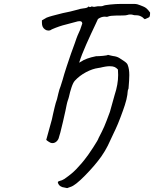

<svg xmlns="http://www.w3.org/2000/svg" viewBox="-20 -725 786 980"><path d="M298 230Q278 223 275 205Q276 201 283 199Q297 196 308.5 188.5Q320 181 330.5 172.5Q341 164 345 161Q368 142 396 109L410 92Q428 70 455 28.5Q482 -13 483 -20Q502 -56 512 -79Q522 -102 541 -154L565 -240Q583 -294 583 -342Q583 -360 582 -370Q574 -379 565 -383Q556 -387 540 -387Q529 -387 517.5 -385Q506 -383 502 -382Q496 -380 482 -378Q452 -374 419 -356.5Q386 -339 362 -313Q353 -303 345 -279Q337 -255 332 -231Q331 -226 329 -220.5Q327 -215 326 -212Q325 -208 323 -202Q321 -196 320 -189Q317 -171 301.5 -104Q286 -37 279 -18Q274 -6 264 0.5Q254 7 243 5Q239 5 229.5 -1Q220 -7 216 -11L245 -116L251 -144Q253 -152 258.5 -176Q264 -200 271 -219Q273 -227 278 -248.5Q283 -270 289 -284Q296 -304 300 -319Q303 -331 308 -347Q316 -374 342 -450Q342 -450 362 -505Q370 -526 371 -531Q373 -538 376.5 -545Q380 -552 389 -573Q399 -602 400 -605Q400 -606 399 -609.5Q398 -613 395 -615Q392 -617 386 -617L377 -616L317 -600Q283 -592 244 -575Q237 -569 227 -569Q218 -569 210 -574.5Q202 -580 198 -588Q194 -597 194 -608Q194 -619 194 -621L218 -635Q231 -640 246 -644Q261 -648 269 -650Q297 -658 338 -666Q368 -673 381 -677Q388 -680 404 -682Q415 -683 421.5 -685Q428 -687 432 -692Q437 -689 439 -689Q442 -689 445.5 -691Q449 -693 450 -692Q454 -690 461 -690Q464 -690 479 -693H483H492Q502 -693 506 -695Q513 -699 543 -702Q573 -705 598 -705H664Q674 -705 681.5 -703Q689 -701 696 -698Q703 -695 711 -692Q721 -688 728.5 -681.5Q736 -675 746 -661V-657Q746 -649 744.5 -643.5Q743 -638 741 -637Q732 -632 719 -627Q713 -631 707 -637Q692 -647 677.5 -647Q663 -647 659 -649Q655 -651 645 -651Q636 -651 632 -649Q624 -646 606 -646Q597 -646 570 -645.5Q543 -645 533 -641Q529 -639 524 -639L515 -640Q497 -640 480 -628L468 -602Q445 -554 420.5 -499Q396 -444 384 -405L393 -410Q419 -428 470 -438Q484 -438 506 -440Q528 -442 531 -445Q539 -443 545.5 -441.5Q552 -440 557 -439Q576 -437 589 -429Q594 -426 612 -414Q630 -402 632 -393Q640 -373 640 -342Q640 -319 636 -273Q632 -266 631.5 -256Q631 -246 630 -241Q627 -219 617 -188Q610 -166 595.5 -127.5Q581 -89 570 -66L561 -47Q543 -7 530 19Q517 45 497 74Q465 119 414.5 170.5Q364 222 340 229Q335 230 330 232.5Q325 235 322 235Z"/></svg>

Font: Caveat
Style: Regular
Weight: 400
Designer: Pablo Impallari
Foundry: Pablo Impallari
Version: Version 1.500; ttfautohint (v1.6)